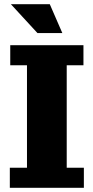

<svg xmlns="http://www.w3.org/2000/svg" viewBox="-20 -898 447 918"><path d="M159 -740 32 -878H218L278 -740ZM27 0V-96H109V-586H29V-682H379V-586H299V-96H381V0Z"/></svg>

Font: Montagu Slab 16pt
Style: Bold
Weight: 700
Designer: Florian Karsten
Foundry: Florian Karsten
Version: Version 1.000; ttfautohint (v1.8.3)